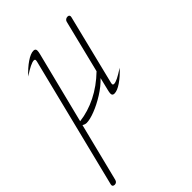

<svg xmlns="http://www.w3.org/2000/svg" viewBox="-289 -588 1051 1051"><g transform="rotate(-45 236.0 -63.0)"><path d="M-49 337 141 -425Q142 -428 142 -433Q142 -441 133 -441Q111 -441 49 -400Q81 -435 114 -457.5Q147 -480 169 -480Q185 -480 185 -465Q185 -455 181 -440L77 -26Q144 -34 209.5 -66.5Q275 -99 334 -156L410 -463Q412 -471 418.5 -475.5Q425 -480 433 -480Q441 -480 444.5 -475.5Q448 -471 446 -463L345 -55Q344 -52 344 -47Q344 -39 353 -39Q364 -39 383.5 -48.5Q403 -58 437 -80Q404 -44 371.5 -22Q339 0 317 0Q301 0 301 -15Q301 -25 305 -40L323 -114Q292 -81 248 -53.5Q204 -26 162.5 -10Q121 6 96 6Q84 6 71 -2L-14 337Q-16 345 -21.5 349.5Q-27 354 -35 354Q-43 354 -47 349.5Q-51 345 -49 337Z"/></g></svg>

Font: Srisakdi
Style: Regular
Weight: 400
Designer: Cadson Demak Co.,Ltd.
Foundry: Cadson Demak Co.,Ltd.
Version: Version 1.000